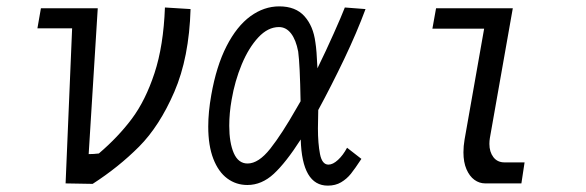

<svg xmlns="http://www.w3.org/2000/svg" viewBox="-20 -576 1840 603"><path d="M206.5 -487H97.5L108.5 -550H287L258.5 -92Q274.5 -92 290.5 -94Q351.5 -146 394.2 -203.2Q437 -260.5 465.2 -346.2Q493.5 -432 498 -552.5L578.5 -547.5Q574 -395 527.5 -287.5Q481 -180 416.8 -115.5Q352.5 -51 271 1.5L186 0Z M634 -178.5Q634 -224 643.5 -277.5Q659.5 -368.5 691.5 -431Q723.5 -493.5 766.2 -524.8Q809 -556 857 -556Q908.5 -556 936.2 -525Q964 -494 970.5 -443Q974.5 -419.5 977 -361.5Q1003.5 -415.5 1028.2 -471Q1053 -526.5 1063 -552.5L1128 -547.5Q1101 -474.5 1060.8 -390.2Q1020.5 -306 979.5 -230.5L978.5 -173Q978.5 -125.5 985 -92.2Q991.5 -59 1011.5 -59Q1025.5 -59 1041.5 -73.8Q1057.5 -88.5 1070 -112L1115 -77Q1095 -46.5 1082 -30.2Q1069 -14 1051.2 -3.5Q1033.5 7 1009.5 7Q928.5 7 924.5 -138Q878 -65.5 840 -30.2Q802 5 757 5Q721.5 5 693.8 -15.5Q666 -36 650 -77.2Q634 -118.5 634 -178.5ZM700 -181Q700 -128 714.2 -95.2Q728.5 -62.5 757.5 -62.5Q792 -62.5 828.8 -109Q865.5 -155.5 911.5 -236.5L924 -258Q922 -373 916.5 -414Q909.5 -451 894 -471Q878.5 -491 856 -491Q821.5 -491 791.2 -458.5Q761 -426 739.2 -373.8Q717.5 -321.5 707.5 -263Q700 -221 700 -181Z M1435.5 -97.5Q1435.5 -117 1439 -137.5L1500.5 -486H1338L1349.5 -550H1590.5L1518.5 -142.5Q1517 -133.5 1517 -124Q1517 -99 1529.5 -82.5Q1542 -66 1564.5 -66H1627.5L1617.5 0H1504Q1485.5 0 1470 -11.2Q1454.5 -22.5 1445 -44.5Q1435.5 -66.5 1435.5 -97.5Z"/></svg>

Font: JuliaMono Light
Style: Italic
Weight: 300
Italic angle: -9°
Monospace: yes
Designer: cormullion
Foundry: corm
Version: Version 0.054; ttfautohint (v1.8.4)